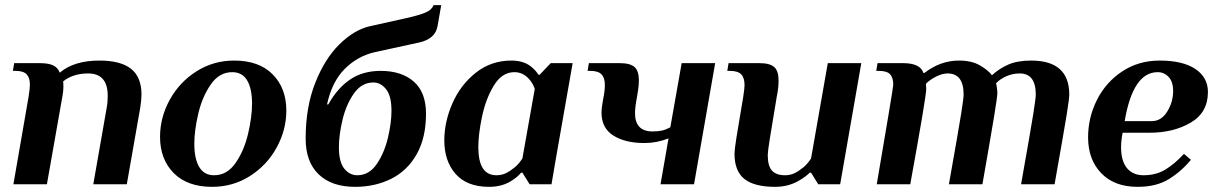

<svg xmlns="http://www.w3.org/2000/svg" viewBox="-20 -715 4725 745"><path d="M91 -340Q96 -372 96 -387Q96 -413 83.5 -426.5Q71 -440 40 -440H30L35 -470H134Q168 -470 186 -461.5Q204 -453 212 -433Q267 -480 366 -480Q448 -480 488.5 -448Q529 -416 529 -348Q529 -328 524 -296L472 0H342L394 -297Q398 -317 398 -343Q398 -430 322 -430Q291 -430 266 -421.5Q241 -413 225 -399Q226 -392 226 -379Q226 -361 223 -346L162 0H32Z M601 -184Q601 -259 638.5 -327.5Q676 -396 742 -438Q808 -480 889 -480Q985 -480 1038 -426.5Q1091 -373 1091 -286Q1091 -211 1053.5 -142.5Q1016 -74 950 -32Q884 10 803 10Q707 10 654 -43.5Q601 -97 601 -184ZM958 -313Q958 -371 939 -403Q920 -435 881 -435Q831 -435 798 -387.5Q765 -340 749.5 -274.5Q734 -209 734 -157Q734 -99 753 -67Q772 -35 811 -35Q861 -35 894 -82.5Q927 -130 942.5 -195.5Q958 -261 958 -313Z M1166 -177Q1166 -299 1203 -393Q1240 -487 1297 -543Q1354 -599 1414 -613L1558 -645Q1607 -656 1631.5 -666.5Q1656 -677 1662 -695H1692L1678 -615Q1670 -564 1606 -550L1436 -513Q1368 -498 1318 -448Q1268 -398 1249 -310H1254Q1289 -373 1338.5 -406.5Q1388 -440 1457 -440Q1538 -440 1585.5 -398.5Q1633 -357 1633 -274Q1633 -180 1596.5 -116Q1560 -52 1497.5 -21Q1435 10 1358 10Q1267 10 1216.5 -38.5Q1166 -87 1166 -177ZM1499 -285Q1499 -343 1478 -369Q1457 -395 1429 -395Q1383 -395 1353 -352Q1323 -309 1309 -250Q1295 -191 1295 -144Q1295 -86 1316 -60.5Q1337 -35 1366 -35Q1412 -35 1441.5 -78Q1471 -121 1485 -179.5Q1499 -238 1499 -285Z M1704 -170Q1704 -242 1735.5 -314Q1767 -386 1826.5 -433Q1886 -480 1964 -480Q2016 -480 2046 -452Q2061 -439 2069 -425H2074L2117 -470H2202L2137 -100L2120 0H2035L2007 -45H2002Q1990 -30 1970 -17Q1932 10 1878 10Q1792 10 1748 -40Q1704 -90 1704 -170ZM1979 -67Q1994 -80 2007 -100L2055 -370Q2049 -388 2038 -402Q2013 -435 1976 -435Q1928 -435 1896.5 -383.5Q1865 -332 1850.5 -263Q1836 -194 1836 -144Q1836 -35 1906 -35Q1927 -35 1944 -43.5Q1961 -52 1979 -67Z M2574 -178Q2528 -160 2481 -160Q2406 -160 2360 -189Q2314 -218 2314 -278Q2314 -295 2320 -329Q2327 -361 2327 -385Q2327 -413 2314 -426.5Q2301 -440 2270 -440H2260L2265 -470H2385Q2425 -470 2442 -455Q2459 -440 2459 -403Q2459 -386 2456 -366Q2453 -346 2452 -341Q2444 -299 2444 -276Q2444 -205 2512 -205Q2534 -205 2549 -208.5Q2564 -212 2581 -221L2625 -470H2755L2673 0H2543Z M2830 -119Q2830 -133 2837.5 -181Q2845 -229 2864 -340Q2869 -372 2869 -385Q2869 -413 2856 -426.5Q2843 -440 2812 -440H2802L2807 -470H2927Q2967 -470 2984 -455Q3001 -440 3001 -403Q3001 -372 2994 -340Q2975 -227 2967 -176.5Q2959 -126 2959 -114Q2959 -71 2975.5 -53Q2992 -35 3026 -35Q3047 -35 3064 -43.5Q3081 -52 3099 -67Q3114 -80 3127 -100L3192 -470H3322L3240 0H3155L3127 -45H3122Q3108 -31 3085 -17Q3042 10 2988 10Q2907 10 2868.5 -20.5Q2830 -51 2830 -119Z M3428 -272Q3446 -380 3446 -386Q3446 -414 3433.5 -427Q3421 -440 3390 -440H3380L3385 -470H3484Q3551 -470 3563 -432H3567Q3629 -480 3701 -480Q3750 -480 3782 -461.5Q3814 -443 3829 -423Q3857 -449 3892.5 -464.5Q3928 -480 3981 -480Q4129 -480 4129 -348Q4129 -333 4119.5 -273.5Q4110 -214 4072 0H3942Q3980 -214 3989.5 -274Q3999 -334 3999 -348Q3999 -430 3937 -430Q3910 -430 3885.5 -419.5Q3861 -409 3845 -392L3847 -383Q3850 -362 3850 -354Q3850 -341 3837.5 -264.5Q3825 -188 3792 0H3662Q3700 -214 3709.5 -274Q3719 -334 3719 -348Q3719 -430 3657 -430Q3636 -430 3611.5 -417.5Q3587 -405 3573 -390V-385Q3573 -383 3573.5 -380Q3574 -377 3574 -370Q3574 -341 3512 0H3382Q3423 -242 3428 -272Z M4202 -182Q4202 -259 4236.5 -327.5Q4271 -396 4334.5 -438Q4398 -480 4480 -480Q4569 -480 4618 -447.5Q4667 -415 4667 -358Q4667 -278 4600 -239Q4533 -200 4441 -200H4336Q4330 -169 4330 -144Q4330 -90 4353 -62.5Q4376 -35 4417 -35Q4465 -35 4501 -56.5Q4537 -78 4574 -118L4601 -95Q4564 -50 4515.5 -20Q4467 10 4394 10Q4304 10 4253 -43Q4202 -96 4202 -182ZM4449 -245Q4486 -245 4509 -282Q4532 -319 4532 -362Q4532 -398 4514.5 -416.5Q4497 -435 4472 -435Q4376 -435 4344 -245Z"/></svg>

Font: Philosopher
Style: Bold Italic
Weight: 700
Italic angle: -10°
Designer: Jovanny Lemonad
Foundry: Jovanny Lemonad
Version: Version 2.000